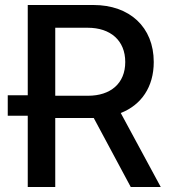

<svg xmlns="http://www.w3.org/2000/svg" viewBox="-20 -748 697 768"><path d="M91 0H201V-276H351H355L503 0H623L463 -296C545 -328 595 -400 595 -500C595 -640 498 -728 354 -728H91V-367H11V-285H91ZM201 -365V-637H331C422 -637 481 -586 481 -500C481 -414 422 -365 332 -365Z"/></svg>

Font: Wafeq Medium
Style: Regular
Weight: 500
Designer: Rasmus Andersson & Azza Alameddine
Foundry: Google & TypeTogether
Version: Version 3.000;January 28, 2025;FontCreator 15.0.0.3014 64-bi